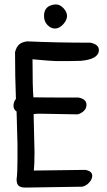

<svg xmlns="http://www.w3.org/2000/svg" viewBox="-20 -848 482 868"><path d="M233 -828Q251 -828 267 -811Q283 -794 283 -775.5Q283 -757 265.5 -738Q248 -719 229 -719Q210 -719 194.5 -735Q179 -751 179 -776Q179 -824 231 -828Q232 -828 233 -828ZM55 -344Q41 -353 41 -370Q41 -387 52 -401Q48 -501 48 -612Q54 -636 66.5 -647Q79 -658 103 -661Q235 -655 389 -655Q427 -647 427 -622Q427 -580 345 -573Q323 -572 297 -572H232Q213 -572 127 -580Q127 -455 131 -408Q184 -407 335 -407Q371 -400 371 -374.5Q371 -349 342 -335Q339 -333 331 -331L158 -334Q142 -334 132 -332L136 -160Q136 -102 133 -77L365 -80Q397 -75 397 -53Q397 -38 383.5 -23Q370 -8 352 -4L96 0Q73 0 64 -8.5Q55 -17 55 -37Q59 -65 59 -127V-197Z"/></svg>

Font: Patrick Hand
Style: Regular
Weight: 400
Designer: Patrick Wagesreiter
Foundry: Patrick Wagesreiter
Version: Version 1.003;PS 001.003;hotconv 1.0.70;makeotf.lib2.5.58329